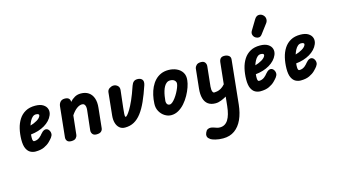

<svg xmlns="http://www.w3.org/2000/svg" viewBox="-136 -1445 4269 2426"><g transform="rotate(-15 1998.0 -232.0)"><path d="M190.5 10Q157 10 125.2 -6.2Q93.5 -22.5 73.5 -64Q53.5 -105.5 54 -181Q55 -256 70.8 -323Q86.5 -390 119.8 -441.5Q153 -493 205.8 -522.2Q258.5 -551.5 333.5 -551Q399 -550.5 436.8 -526.2Q474.5 -502 485.2 -465Q496 -428 479.5 -387.5Q464.5 -351.5 436.8 -322Q409 -292.5 371 -270Q333 -247.5 287 -233.2Q241 -219 189.5 -213.5Q189 -205.5 188.2 -197.2Q187.5 -189 187 -182Q186.5 -170 187.2 -155.8Q188 -141.5 192.8 -131.5Q197.5 -121.5 207.5 -121.5Q229.5 -121.5 247 -128.2Q264.5 -135 278.2 -145.5Q292 -156 301.8 -167Q311.5 -178 318 -186Q340.5 -214 364.5 -224.2Q388.5 -234.5 413 -218.5Q424 -209.5 432.8 -193Q441.5 -176.5 440.8 -155Q440 -133.5 422 -109Q407 -89 378.8 -61Q350.5 -33 304.8 -11.5Q259 10 190.5 10ZM212.5 -324Q235 -330 257.8 -339.5Q280.5 -349 300.8 -361Q321 -373 334.8 -387.2Q348.5 -401.5 353 -417.5Q356 -429 346 -436Q336 -443 314 -443Q290 -443 270.8 -426.5Q251.5 -410 237 -383Q222.5 -356 212.5 -324Z M661.5 0Q622.5 0 606.8 -20Q591 -40 594 -67.5L635.5 -463Q639 -496 659.2 -518.5Q679.5 -541 716.5 -541Q752.5 -541 769.2 -525.5Q786 -510 786.5 -482.5V-479.5Q811 -509 847 -530Q883 -551 929.5 -551Q989.5 -551 1030.2 -523.5Q1071 -496 1089.5 -444Q1108 -392 1100 -318.5L1072.5 -58.5Q1070 -34 1051.2 -17Q1032.5 0 990.5 0Q954 0 938.2 -21.8Q922.5 -43.5 925.5 -71.5L954.5 -330.5Q957 -353.5 953.5 -372.5Q950 -391.5 939.5 -403Q929 -414.5 910 -414.5Q876.5 -414.5 840.2 -388.2Q804 -362 768.5 -308.5L741 -57Q739 -40 721.8 -20Q704.5 0 661.5 0Z M1362 10Q1317.5 10 1288.8 -15.2Q1260 -40.5 1248 -83Q1236 -125.5 1241.5 -178L1272.5 -476Q1276 -507 1302.5 -524Q1329 -541 1354.5 -541Q1385.5 -541 1408.8 -519.8Q1432 -498.5 1427.5 -460.5L1402.5 -243Q1396.5 -191 1395 -164.2Q1393.5 -137.5 1396 -128Q1398.5 -118.5 1405 -118.5Q1410 -118.5 1425.8 -135Q1441.5 -151.5 1466 -191.5Q1490.5 -231.5 1521.8 -301Q1553 -370.5 1588.5 -476Q1600 -509 1618.2 -525Q1636.5 -541 1668 -541Q1709 -541 1728.8 -517Q1748.5 -493 1734 -446Q1696 -332 1657.5 -246.5Q1619 -161 1575.5 -104Q1532 -47 1479.8 -18.5Q1427.5 10 1362 10Z M1966 10Q1923 10 1882.5 -15.2Q1842 -40.5 1817.2 -84.8Q1792.5 -129 1795.5 -186Q1798 -242 1810 -295.5Q1822 -349 1844 -395.2Q1866 -441.5 1898.8 -476.5Q1931.5 -511.5 1975.2 -531.2Q2019 -551 2075 -551Q2133.5 -551 2181.5 -529.2Q2229.5 -507.5 2255.5 -465.8Q2281.5 -424 2274 -364Q2270 -324.5 2253 -275.2Q2236 -226 2208.2 -176Q2180.5 -126 2143.5 -83.8Q2106.5 -41.5 2061.5 -15.8Q2016.5 10 1966 10ZM1981.5 -125Q1998.5 -125 2018.2 -141.8Q2038 -158.5 2058 -185.5Q2078 -212.5 2095 -243.5Q2112 -274.5 2123.5 -303.8Q2135 -333 2137.5 -353.5Q2141 -379 2121.2 -398.8Q2101.5 -418.5 2063.5 -418.5Q2037.5 -418.5 2018 -404.2Q1998.5 -390 1984.5 -365.5Q1970.5 -341 1961.2 -310.2Q1952 -279.5 1946.5 -246.2Q1941 -213 1938.5 -182Q1938 -168 1942 -154.8Q1946 -141.5 1955.8 -133.2Q1965.5 -125 1981.5 -125Z M2545.5 10Q2485.5 10 2448.2 -17.5Q2411 -45 2396.5 -97Q2382 -149 2389.5 -222.5L2417 -482.5Q2419 -499 2438 -520Q2457 -541 2499 -541Q2536 -541 2551.5 -519.2Q2567 -497.5 2564 -469.5L2536.5 -210.5Q2534.5 -191 2536.2 -171.8Q2538 -152.5 2544.8 -139.5Q2551.5 -126.5 2564 -126.5Q2579 -126.5 2601.8 -130.5Q2624.5 -134.5 2651.5 -149.2Q2678.5 -164 2706 -195.5L2735.5 -473.5Q2739 -506.5 2755 -523.8Q2771 -541 2803 -541Q2838.5 -541 2862.5 -523.5Q2886.5 -506 2882.5 -471L2823 100Q2811.5 210 2774.5 291.5Q2737.5 373 2674.8 418Q2612 463 2523.5 463Q2468 463 2423.8 451.5Q2379.5 440 2363.5 429Q2351.5 421 2340.2 409.2Q2329 397.5 2326 379.8Q2323 362 2334 337Q2345 309.5 2363.5 299.8Q2382 290 2402.2 291.2Q2422.5 292.5 2438 298Q2457.5 304.5 2477.5 311.5Q2497.5 318.5 2519.5 318.5Q2554 318.5 2580.8 303.2Q2607.5 288 2626.8 257.8Q2646 227.5 2658.5 183Q2671 138.5 2677 80.5L2689.5 -39.5Q2659.5 -21.5 2621 -5.8Q2582.5 10 2545.5 10Z M3131.5 10Q3098 10 3066.2 -6.2Q3034.5 -22.5 3014.5 -64Q2994.5 -105.5 2995 -181Q2996 -256 3011.8 -323Q3027.5 -390 3060.8 -441.5Q3094 -493 3146.8 -522.2Q3199.5 -551.5 3274.5 -551Q3340 -550.5 3377.8 -526.2Q3415.5 -502 3426.2 -465Q3437 -428 3420.5 -387.5Q3405.5 -351.5 3377.8 -322Q3350 -292.5 3312 -270Q3274 -247.5 3228 -233.2Q3182 -219 3130.5 -213.5Q3130 -205.5 3129.2 -197.2Q3128.5 -189 3128 -182Q3127.5 -170 3128.2 -155.8Q3129 -141.5 3133.8 -131.5Q3138.5 -121.5 3148.5 -121.5Q3170.5 -121.5 3188 -128.2Q3205.5 -135 3219.2 -145.5Q3233 -156 3242.8 -167Q3252.5 -178 3259 -186Q3281.5 -214 3305.5 -224.2Q3329.5 -234.5 3354 -218.5Q3365 -209.5 3373.8 -193Q3382.5 -176.5 3381.8 -155Q3381 -133.5 3363 -109Q3348 -89 3319.8 -61Q3291.5 -33 3245.8 -11.5Q3200 10 3131.5 10ZM3153.5 -324Q3176 -330 3198.8 -339.5Q3221.5 -349 3241.8 -361Q3262 -373 3275.8 -387.2Q3289.5 -401.5 3294 -417.5Q3297 -429 3287 -436Q3277 -443 3255 -443Q3231 -443 3211.8 -426.5Q3192.5 -410 3178 -383Q3163.5 -356 3153.5 -324ZM3247 -664Q3224 -678 3215.8 -704.2Q3207.5 -730.5 3224 -758L3301 -885.5Q3325 -925.5 3357.8 -927.2Q3390.5 -929 3413.5 -907.5Q3437 -886.5 3439.2 -856.5Q3441.5 -826.5 3423 -802L3330.5 -679.5Q3312 -655 3290.2 -653Q3268.5 -651 3247 -664Z M3659 10Q3625.5 10 3593.8 -6.2Q3562 -22.5 3542 -64Q3522 -105.5 3522.5 -181Q3523.5 -256 3539.2 -323Q3555 -390 3588.2 -441.5Q3621.5 -493 3674.2 -522.2Q3727 -551.5 3802 -551Q3867.5 -550.5 3905.2 -526.2Q3943 -502 3953.8 -465Q3964.5 -428 3948 -387.5Q3933 -351.5 3905.2 -322Q3877.5 -292.5 3839.5 -270Q3801.5 -247.5 3755.5 -233.2Q3709.5 -219 3658 -213.5Q3657.5 -205.5 3656.8 -197.2Q3656 -189 3655.5 -182Q3655 -170 3655.8 -155.8Q3656.5 -141.5 3661.2 -131.5Q3666 -121.5 3676 -121.5Q3698 -121.5 3715.5 -128.2Q3733 -135 3746.8 -145.5Q3760.5 -156 3770.2 -167Q3780 -178 3786.5 -186Q3809 -214 3833 -224.2Q3857 -234.5 3881.5 -218.5Q3892.5 -209.5 3901.2 -193Q3910 -176.5 3909.2 -155Q3908.5 -133.5 3890.5 -109Q3875.5 -89 3847.2 -61Q3819 -33 3773.2 -11.5Q3727.5 10 3659 10ZM3681 -324Q3703.5 -330 3726.2 -339.5Q3749 -349 3769.2 -361Q3789.5 -373 3803.2 -387.2Q3817 -401.5 3821.5 -417.5Q3824.5 -429 3814.5 -436Q3804.5 -443 3782.5 -443Q3758.5 -443 3739.2 -426.5Q3720 -410 3705.5 -383Q3691 -356 3681 -324Z"/></g></svg>

Font: Edu NSW ACT Hand
Style: Regular
Weight: 400
Designer: Tina and Corey Anderson, Eben Sorkin, Mirko Velimirovic
Foundry: Sorkin Type Co.
Version: Version 2.000